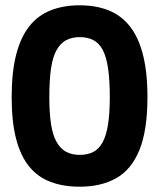

<svg xmlns="http://www.w3.org/2000/svg" viewBox="-20 -692 600 724"><path d="M280 12Q219 12 171 -6Q123 -24 90.5 -63.5Q58 -103 41 -167.5Q24 -232 24 -326Q24 -420 41 -486Q58 -552 90.5 -593Q123 -634 171 -653Q219 -672 280 -672Q342 -672 389.5 -653Q437 -634 469.5 -593Q502 -552 519 -486Q536 -420 536 -326Q536 -201 506 -127Q476 -53 419 -20.5Q362 12 280 12ZM281 -108Q311 -108 332.5 -119.5Q354 -131 367.5 -156.5Q381 -182 387.5 -223.5Q394 -265 394 -326Q394 -391 387.5 -434.5Q381 -478 367.5 -503.5Q354 -529 332.5 -540.5Q311 -552 281 -552Q251 -552 229.5 -540.5Q208 -529 193.5 -503.5Q179 -478 172.5 -434.5Q166 -391 166 -326Q166 -265 172.5 -223.5Q179 -182 193.5 -156.5Q208 -131 229.5 -119.5Q251 -108 281 -108Z"/></svg>

Font: Titillium Web
Style: Bold
Weight: 700
Designer: Mohamed Gaber, Accademia di Belle Arti di Urbino
Foundry: Kief Type Foundry, Accademia di Belle Arti di Urbino
Version: Version 3.000